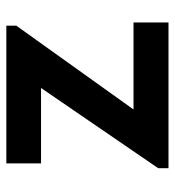

<svg xmlns="http://www.w3.org/2000/svg" viewBox="6 -538 533 584"><g transform="rotate(-90 272.0 -246.5)"><path d="M66.4 -493.2V-387.7H295.9L51.8 -31.2V0H495.1V-106.4H230.5L485.4 -462.9V-493.2Z"/></g></svg>

Font: Sen-gleads
Style: Bold
Weight: 700
Designer: Kosal Sen, Philatype
Foundry: Philatype
Version: Version 1.004; ttfautohint (v1.8.3)